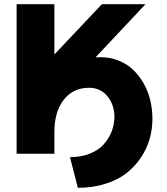

<svg xmlns="http://www.w3.org/2000/svg" viewBox="-20 -723 787 903"><path d="M58.1 0V-703.1H235.8V-466.8L459 -703.1H664.1L429.2 -453.1Q436 -454.1 451.2 -454.1Q497.6 -454.1 537.6 -438.2Q577.6 -422.4 606.4 -394.5Q635.3 -366.7 656 -330.1Q676.8 -293.5 686.8 -251.2Q696.8 -209 696.8 -164.1Q696.8 -115.7 683.8 -69.8Q670.9 -23.9 642.8 18.1Q614.7 60.1 574.5 91.6Q534.2 123 475.3 141.6Q416.5 160.2 346.2 160.2L309.1 16.1Q361.8 16.1 403.3 -0.7Q444.8 -17.6 469 -45.4Q493.2 -73.2 505.6 -106Q518.1 -138.7 518.1 -173.8Q518.1 -229.5 485.6 -269.8Q453.1 -310.1 398.9 -310.1Q323.7 -310.1 279.8 -253.7Q235.8 -197.3 235.8 -102.1V0Z"/></svg>

Font: LT Superior Black
Style: Regular
Weight: 900
Designer: Daniel Lyons
Foundry: LyonsType
Version: Version 2.005